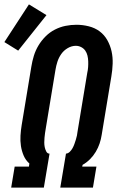

<svg xmlns="http://www.w3.org/2000/svg" viewBox="-44 -856 564 876"><path d="M7 0 23 -96H88L90 -110Q73 -125 64 -146Q55 -167 51.5 -190Q48 -213 49.5 -237.5Q51 -262 55 -286L99 -552Q103 -577 110.5 -601.5Q118 -626 131.5 -648.5Q145 -671 164 -690Q183 -709 206.5 -721Q230 -733 255 -738Q280 -743 305 -743Q333 -743 361 -736Q389 -729 410.5 -713Q432 -697 445.5 -673Q459 -649 465 -622Q471 -595 470 -565.5Q469 -536 464 -507L420 -241Q417 -221 410.5 -201.5Q404 -182 393 -163.5Q382 -145 366.5 -129.5Q351 -114 333 -104L331 -96H396L380 0H231L257 -155Q267 -156 274.5 -163.5Q282 -171 287 -180Q292 -189 295.5 -199Q299 -209 302 -218.5Q305 -228 307 -237.5Q309 -247 310 -257L354 -523Q357 -536 358 -549.5Q359 -563 358.5 -576.5Q358 -590 355 -602.5Q352 -615 345 -625Q338 -635 326.5 -641Q315 -647 302 -647Q283 -647 265 -636.5Q247 -626 235.5 -609.5Q224 -593 218 -574.5Q212 -556 209 -537L165 -271Q163 -260 161.5 -249Q160 -238 159 -227.5Q158 -217 158 -206Q158 -195 160 -185Q162 -175 167 -165Q172 -155 182 -155L156 0ZM39 -625 -24 -664 88 -836 168 -787Z"/></svg>

Font: Iosevka Slab
Style: Bold Italic
Weight: 700
Italic angle: -9°
Monospace: yes
Designer: Belleve Invis
Foundry: Belleve Invis
Version: Version 11.1.0; ttfautohint (v1.8.3)